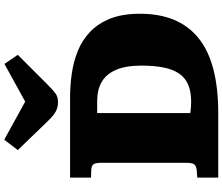

<svg xmlns="http://www.w3.org/2000/svg" viewBox="-92 -959 1051 907"><g transform="rotate(-90 433.5 -505.5)"><path d="M48 0V-99L84 -102Q102 -104 110 -112.5Q118 -121 118 -154V-552Q118 -575 112.5 -587Q107 -599 82 -600L48 -601V-700H426Q482 -700 538.5 -692Q595 -684 646 -663.5Q697 -643 736.5 -605.5Q776 -568 799 -510.5Q822 -453 822 -370Q822 -277 793 -208Q764 -139 706 -92.5Q648 -46 559.5 -23Q471 0 352 0ZM406 -128Q455 -128 488 -142.5Q521 -157 540.5 -186.5Q560 -216 568.5 -260Q577 -304 577 -364Q577 -437 557 -483Q537 -529 500 -550.5Q463 -572 410 -572H353V-132Q367 -130 380 -129Q393 -128 406 -128ZM403 -757Q381 -757 361.5 -767Q342 -777 316 -804L178 -947L227 -1011L407 -912L585 -1010L628 -947L487 -806Q460 -779 444.5 -768Q429 -757 403 -757Z"/></g></svg>

Font: Literata Variable Black
Style: Regular
Weight: 900
Designer: Latin by Veronika Burian and Jose Scaglione. Greek by Irene Vlachou. Cyrillic by Vera Evstafieva.
Foundry: TypeTogether
Version: Version 3.021